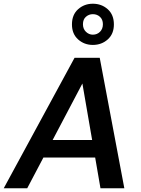

<svg xmlns="http://www.w3.org/2000/svg" viewBox="-40 -1010 757 1030"><path d="M-20 0 360 -700H495L627 0H499L402 -562L106 0ZM120 -165 168 -259H520L536 -165ZM458 -769Q412 -769 379 -798.5Q346 -828 346 -879Q346 -931 379 -960.5Q412 -990 458 -990Q505 -990 538 -960.5Q571 -931 571 -879Q571 -828 538 -798.5Q505 -769 458 -769ZM458 -824Q481 -824 496.5 -839.5Q512 -855 512 -880Q512 -905 496.5 -919.5Q481 -934 458 -934Q437 -934 421 -920Q405 -906 405 -880Q405 -855 421 -839.5Q437 -824 458 -824Z"/></svg>

Font: DM Sans 11pt SemiBold
Style: Italic
Weight: 600
Italic angle: -10°
Version: Version 4.004;gftools[0.9.30]